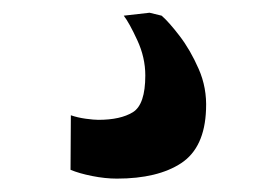

<svg xmlns="http://www.w3.org/2000/svg" viewBox="-20 -26 424 294"><path d="M159 247.5Q141 247.5 121 243.5Q101 239.5 88 234L88.5 150.5Q98.5 154 111.2 155.8Q124 157.5 130.5 157.5Q164.5 157.5 183.5 145.8Q202.5 134 202.5 89.5Q202.5 62 190.2 35.5Q178 9 169.5 -2L209 -6.5L227.5 -2Q238.5 7.5 255 29Q271.5 50.5 284.2 79.5Q297 108.5 295.5 141.5Q293.5 200 257.5 223.8Q221.5 247.5 159 247.5Z"/></svg>

Font: Merriweather Text Regular
Style: Bold
Weight: 700
Designer: Eben Sorkin
Foundry: Eben Sorkin
Version: Version 2.100; ttfautohint (v1.7.19-72a1) -l 8 -r 50 -G 200 